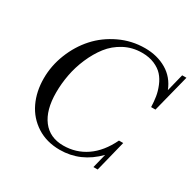

<svg xmlns="http://www.w3.org/2000/svg" viewBox="-152 -838 1024 1013"><g transform="rotate(30 360.5 -332.0)"><path d="M331.1 13.2Q251 13.2 191.2 -25.1Q131.3 -63.5 100.8 -127.7Q70.3 -191.9 70.3 -272Q70.3 -349.1 99.6 -422.9Q128.9 -496.6 179.2 -552.5Q229.5 -608.4 301.8 -642.6Q374 -676.8 454.6 -676.8Q529.3 -676.8 586.2 -643.3Q643.1 -609.9 668.5 -544.9L694.8 -650.4H720.7L663.1 -423.3H636.7Q635.7 -456.1 631.1 -485.1Q626.5 -514.2 613.8 -545.2Q601.1 -576.2 581.5 -597.9Q562 -619.6 529.1 -633.8Q496.1 -647.9 453.1 -647.9Q394.5 -647.9 345.5 -621.8Q296.4 -595.7 263.7 -553.5Q231 -511.2 207.8 -457.3Q184.6 -403.3 174.3 -348.1Q164.1 -293 164.1 -240.2Q164.1 -132.8 209 -74.2Q253.9 -15.6 335.9 -15.6Q413.1 -15.6 475.1 -58.1Q537.1 -100.6 578.1 -185.5H604L557.1 2.9H531.2L552.7 -83.5Q458 13.2 331.1 13.2Z"/></g></svg>

Font: Elstob
Style: Italic
Weight: 400
Italic angle: -20°
Designer: Peter S. Baker
Version: Version 1.015